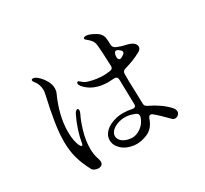

<svg xmlns="http://www.w3.org/2000/svg" viewBox="-153 -981 1306 1222"><g transform="rotate(-30 500.0 -369.5)"><path d="M416 -527Q420 -524 433.5 -512.5Q447 -501 469 -495Q522 -480 572 -480Q588 -480 620 -484Q644 -487 642 -512Q637 -642 633 -668Q630 -689 620 -702Q610 -715 599.5 -723.5Q589 -732 585 -736Q580 -741 580 -745Q580 -749 585 -752Q590 -755 598 -755Q616 -755 643.5 -742Q671 -729 683 -717Q700 -700 703.5 -680.5Q707 -661 707 -630Q707 -609 725 -599Q761 -583 793 -577Q815 -572 829 -565Q841 -559 849 -549Q857 -539 857 -528Q857 -508 833 -496Q780 -467 714 -449Q692 -443 692 -421Q691 -377 695 -280Q697 -226 697 -202Q697 -191 701.5 -184.5Q706 -178 716 -173Q797 -135 848 -81Q864 -64 864 -48Q864 -34 853.5 -24.5Q843 -15 830 -15Q817 -15 809 -24Q756 -79 719 -109Q712 -115 705 -115Q692 -115 686 -96Q665 -34 615 -13Q565 8 519 3Q464 -4 431 -34.5Q398 -65 398 -104Q398 -138 427 -166Q456 -194 513 -207Q532 -211 557 -211Q591 -211 622 -204Q625 -203 630 -203Q649 -203 649 -222Q649 -244 647 -314Q645 -372 645 -406Q644 -432 618 -430Q590 -428 577 -428Q521 -428 479 -446Q450 -458 426.5 -479.5Q403 -501 401 -516Q401 -523 405 -527Q409 -531 416 -527ZM160 -680Q160 -686 166 -688Q172 -690 179 -688Q194 -684 213.5 -664.5Q233 -645 247.5 -618.5Q262 -592 262 -565Q262 -546 255 -531Q195 -399 195 -282Q195 -246 200.5 -218.5Q206 -191 213.5 -176Q221 -161 227 -161Q235 -161 236 -175Q252 -268 296 -357Q301 -367 307 -372.5Q313 -378 318 -378Q322 -378 324.5 -374.5Q327 -371 327 -365Q327 -355 320 -341Q300 -302 282 -240Q264 -178 264 -119Q264 -74 277 -38Q282 -23 282 -15Q282 1 272.5 8.5Q263 16 248 16Q235 16 222 10Q209 4 204 -6Q172 -65 157 -120Q142 -175 142 -241Q142 -302 154 -379.5Q166 -457 191 -566Q194 -580 194 -591Q194 -632 167 -666Q160 -674 160 -680ZM716 -518Q721 -518 729 -523L743 -531Q754 -539 754 -548Q754 -555 748.5 -560.5Q743 -566 733 -573Q725 -578 720 -578Q710 -578 705 -566.5Q700 -555 700 -540Q700 -530 704.5 -524Q709 -518 716 -518ZM440 -109Q440 -86 461.5 -68Q483 -50 521 -46L532 -45Q565 -45 597.5 -69Q630 -93 643 -134Q644 -137 644 -143Q644 -159 626 -166Q588 -182 553 -182Q536 -182 514 -177Q478 -167 459 -148.5Q440 -130 440 -109Z"/></g></svg>

Font: Hina Mincho
Style: Regular
Weight: 400
Designer: satsuyako
Foundry: satsuyako
Version: Version 1.100